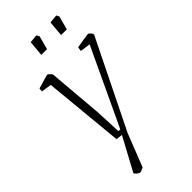

<svg xmlns="http://www.w3.org/2000/svg" viewBox="-253 -668 899 899"><g transform="rotate(-45 197.0 -218.0)"><path d="M394 -428 179 9 115 172Q98 181 90 181Q85 181 76.5 174Q68 167 65 161L154 -4L122 -8L84 -405L33 -413L35 -431L61 -438Q102 -451 106 -451Q108 -451 116.5 -443.5Q125 -436 126 -431L149 -159L155 -28H167L347 -411L296 -418L299 -439Q321 -443 343 -446.5Q365 -450 376 -451Q379 -451 387 -442.5Q395 -434 394 -428ZM159 -613 200 -617 208 -603 190 -536H152ZM290 -613 332 -617 339 -603 321 -536H283Z"/></g></svg>

Font: Grenze ExtraLight
Style: Italic
Weight: 275
Italic angle: -10°
Designer: Renata Polastri
Foundry: Omnibus-Type
Version: Version 1.002; ttfautohint (v1.8)